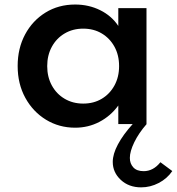

<svg xmlns="http://www.w3.org/2000/svg" viewBox="-20 -548 781 848"><path d="M312 16Q241 16 183.2 -19.2Q125.5 -54.5 91.8 -116Q58 -177.5 58 -256.5Q58 -334.5 90.8 -395.8Q123.5 -457 181 -492.5Q238.5 -528 312 -528Q372 -528 422.5 -503Q473 -478 502.5 -433.5V-512H627V0H502.5V-82Q468.5 -35.5 419.2 -9.8Q370 16 312 16ZM347.5 -90.5Q394 -90.5 429.5 -111.8Q465 -133 485.5 -170.5Q506 -208 506 -256Q506 -304.5 485.5 -341.8Q465 -379 429.5 -400.2Q394 -421.5 347.5 -421.5Q301.5 -421.5 265.5 -400.2Q229.5 -379 209 -341.5Q188.5 -304 188.5 -256Q188.5 -208 209 -170.5Q229.5 -133 265.5 -111.8Q301.5 -90.5 347.5 -90.5ZM603.5 279.5Q549 279.5 513.5 246.5Q478 213.5 478 167Q478 132.5 500.8 89.8Q523.5 47 566 0H627.5Q593 39.5 573.2 80Q553.5 120.5 553.5 149.5Q553.5 174.5 568.8 191.2Q584 208 614.5 208Q635.5 208 654 198.2Q672.5 188.5 688.5 168.5L741 207.5Q718 241 681 260.2Q644 279.5 603.5 279.5Z"/></svg>

Font: Spartan Thin SemiBold
Style: Regular
Weight: 600
Version: Version 1.004